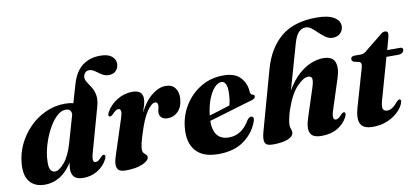

<svg xmlns="http://www.w3.org/2000/svg" viewBox="-68 -959 2628 1204"><g transform="rotate(-10 1246.0 -357.0)"><path d="M531 -78.5Q510.5 -38.5 469.8 -13.5Q429 11.5 378 11.5Q338.5 11.5 321.5 -6.2Q304.5 -24 304.5 -54.5Q304.5 -73.5 309 -98Q275 -43.5 230.5 -16Q186 11.5 135 11.5Q70 11.5 37.5 -28.8Q5 -69 12.5 -146.5Q17 -207 44.2 -264.2Q71.5 -321.5 116.2 -367.2Q161 -413 219.2 -440Q277.5 -467 344.5 -467Q374.5 -467 397 -460.5L430.5 -575.5Q453 -654 500 -689.5Q547 -725 614 -725Q662.5 -725 686.5 -705.5Q710.5 -686 710.5 -659Q710.5 -631.5 694 -613.8Q677.5 -596 647.5 -596Q622.5 -596 602.8 -609Q583 -622 565.5 -634.8Q548 -647.5 529.5 -647.5Q514 -647.5 503.8 -636.5Q493.5 -625.5 492.5 -608.5Q492.5 -592 504 -575Q515.5 -558 528.5 -537Q541.5 -516 547.2 -487Q553 -458 542 -417L463.5 -136Q453.5 -101 456.2 -87Q459 -73 471.5 -73Q479.5 -73 488.5 -79Q497.5 -85 511 -100Q518.5 -107 523 -108.8Q527.5 -110.5 531.5 -108.5Q543.5 -103.5 531 -78.5ZM174 -128.5Q172.5 -89.5 183 -74.2Q193.5 -59 210.5 -59Q236 -59 270.5 -99.2Q305 -139.5 327.5 -218L378 -394Q377.5 -410.5 369.5 -419.8Q361.5 -429 341.5 -429Q311.5 -429 282.2 -400.2Q253 -371.5 229 -325.8Q205 -280 190 -227.8Q175 -175.5 174 -128.5Z M605.5 -339.5Q594 -345 606 -367Q631 -412 676.2 -439.5Q721.5 -467 773.5 -467Q838 -467 838 -412.5Q838 -393.5 831.8 -372Q825.5 -350.5 817 -327Q853 -397.5 897.8 -432.2Q942.5 -467 985.5 -467Q1025.5 -467 1045.5 -440Q1065.5 -413 1062 -371.5Q1058 -320.5 1030.5 -292.8Q1003 -265 966 -265Q939.5 -265 926 -277.2Q912.5 -289.5 912.5 -308.5Q912.5 -321 916 -332.5Q919.5 -344 919.5 -355Q919.5 -376.5 902 -376.5Q880 -376.5 850.5 -334.2Q821 -292 792.5 -200.5Q781 -164.5 775.2 -140.5Q769.5 -116.5 769.5 -100Q769.5 -85 776.5 -77.2Q783.5 -69.5 790.5 -63.5Q797.5 -57.5 797.5 -46.5Q797.5 -26 756.8 -7.2Q716 11.5 647.5 11.5Q603.5 11.5 594.2 -13.8Q585 -39 600 -84L674 -312Q686 -347.5 683.2 -361.5Q680.5 -375.5 669 -375.5Q661 -375.5 651.2 -369.5Q641.5 -363.5 626 -347Q613.5 -336 605.5 -339.5Z M1492.5 -155.5Q1467.5 -83 1404 -35.8Q1340.5 11.5 1238 11.5Q1140 11.5 1094.5 -41.8Q1049 -95 1059 -190.5Q1067 -268 1107.2 -331.2Q1147.5 -394.5 1211 -431.8Q1274.5 -469 1352.5 -469Q1426.5 -469 1461.2 -431Q1496 -393 1498.5 -340Q1500 -321 1514 -318Q1525 -316 1525 -306.5Q1525 -300 1519.8 -294.2Q1514.5 -288.5 1500.5 -284.5Q1484.5 -280 1452.2 -270.5Q1420 -261 1380 -249Q1340 -237 1299 -224.8Q1258 -212.5 1223.5 -202.5Q1222 -80 1322.5 -80Q1404.5 -80 1455 -168Q1469 -185.5 1480.5 -184.5Q1488.5 -184 1492.5 -177Q1496.5 -170 1492.5 -155.5ZM1334 -430.5Q1311.5 -430.5 1289 -406.2Q1266.5 -382 1249.5 -338.2Q1232.5 -294.5 1226 -236Q1259.5 -246 1295.8 -257.2Q1332 -268.5 1358 -277Q1363 -293.5 1366 -315.8Q1369 -338 1369 -365.5Q1369.5 -395 1360.2 -412.8Q1351 -430.5 1334 -430.5Z M1732 -196Q1719 -160 1713.5 -132Q1708 -104 1708 -89.5Q1708 -76 1712.8 -66.2Q1717.5 -56.5 1717.5 -43.5Q1717.5 -18.5 1682.8 -3.5Q1648 11.5 1585 11.5Q1543 11.5 1535 -10.2Q1527 -32 1539.5 -76.5L1645.5 -458Q1681 -586 1764.2 -655.5Q1847.5 -725 1991.5 -725Q2063.5 -725 2101 -702.8Q2138.5 -680.5 2138.5 -645.5Q2138.5 -619.5 2120.5 -601Q2102.5 -582.5 2071 -582.5Q2047 -582.5 2026.5 -596.8Q2006 -611 1987.2 -629.2Q1968.5 -647.5 1950.5 -661.8Q1932.5 -676 1913 -676Q1888.5 -676 1869 -656Q1849.5 -636 1836 -588.5L1754.5 -302Q1790 -363.5 1831 -399.8Q1872 -436 1912.5 -451.5Q1953 -467 1987 -467Q2047 -467 2061.8 -428.5Q2076.5 -390 2055.5 -326.5L1995.5 -141Q1982.5 -102 1986 -88Q1989.5 -74 2001 -74Q2009 -74 2018 -79.8Q2027 -85.5 2040.5 -101Q2048 -108 2052.5 -109.5Q2057 -111 2061 -109.5Q2073 -104 2060.5 -79Q2040 -39 1998 -13.8Q1956 11.5 1896 11.5Q1837 11.5 1823.8 -21.2Q1810.5 -54 1830.5 -113.5L1889.5 -294.5Q1903 -336 1899.5 -352.5Q1896 -369 1875 -369Q1845.5 -369 1803.8 -325.5Q1762 -282 1732 -196Z M2206 -404.5 2175.5 -411.5Q2161.5 -416.5 2161.5 -430Q2161.5 -448.5 2187.5 -448.5H2227Q2246.5 -448.5 2265.5 -467L2371 -552Q2383.5 -564.5 2399.5 -564.5Q2417.5 -564.5 2417.5 -546.5Q2417.5 -535.5 2411.5 -514L2393 -447H2476.5Q2492.5 -447 2492.5 -433Q2492.5 -420.5 2482.2 -413.2Q2472 -406 2455 -406H2381L2307 -143.5Q2295.5 -103 2302 -88.2Q2308.5 -73.5 2328.5 -73.5Q2360.5 -73.5 2395.5 -116.5Q2406 -129 2414 -129Q2428 -128.5 2423 -110.5Q2414 -81 2386.2 -53Q2358.5 -25 2316.5 -6.8Q2274.5 11.5 2222.5 11.5Q2162 11.5 2144.5 -22.5Q2127 -56.5 2148 -128L2215 -360Q2221.5 -382 2219.2 -391.5Q2217 -401 2206 -404.5Z"/></g></svg>

Font: Fraunces 72pt
Style: Bold Italic
Weight: 700
Italic angle: -16°
Version: Version 1.000;[b76b70a41]